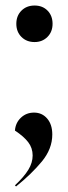

<svg xmlns="http://www.w3.org/2000/svg" viewBox="-20 -533 247 694"><path d="M39 -447Q39 -476 57.5 -494.5Q76 -513 105 -513Q134 -513 152 -494.5Q170 -476 170 -447Q170 -418 151.5 -399.5Q133 -381 105 -381Q76 -381 57.5 -399.5Q39 -418 39 -447ZM34 137Q67 106 82.5 80.5Q98 55 98 29Q98 2 82 -19Q66 -40 34 -61Q36 -89 55.5 -107.5Q75 -126 103 -126Q132 -126 150.5 -104.5Q169 -83 169 -47Q169 5 131.5 50.5Q94 96 38 141Z"/></svg>

Font: Nyght Serif
Style: Regular
Weight: 400
Designer: Maksym Kobuzan
Version: Version 0.410